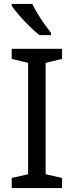

<svg xmlns="http://www.w3.org/2000/svg" viewBox="-20 -964 379 984"><path d="M298 0H40V-52L124 -71V-642L40 -662V-714H298V-662L214 -642V-71L298 -52ZM145 -944Q156 -922 172.5 -894.5Q189 -867 207.5 -841Q226 -815 241 -796V-784H182Q159 -802 130 -830.5Q101 -859 76.5 -887.5Q52 -916 40 -934V-944Z"/></svg>

Font: Noto Sans Chakma
Style: Regular
Weight: 400
Designer: Zachary Quinn Scheuren - Monotype Design Team
Foundry: Monotype Imaging Inc.
Version: Version 2.003; ttfautohint (v1.8.4.7-5d5b)